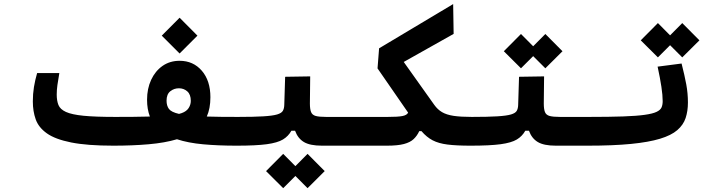

<svg xmlns="http://www.w3.org/2000/svg" viewBox="-20 -725 3556 962"><path d="M548.3 4.9Q417 4.9 336.7 -11.2Q256.3 -27.3 214.8 -56.9Q173.3 -86.4 158.9 -127Q144.5 -167.5 144.5 -216.8Q144.5 -254.4 150.1 -289.1Q155.8 -323.7 166 -358.9H277.3Q271 -323.2 267.6 -298.6Q264.2 -273.9 264.2 -251Q264.2 -220.2 272.9 -198.7Q281.7 -177.2 310.5 -164.1Q339.4 -150.9 398.4 -145Q457.5 -139.2 558.1 -139.2Q604.5 -139.2 648.4 -139.6Q692.4 -140.1 731 -141.1Q716.8 -177.7 716.8 -225.1Q716.8 -280.8 737.3 -325Q757.8 -369.1 794.4 -394.8Q831.1 -420.4 879.9 -420.4Q948.2 -420.4 991.2 -370.6Q1034.2 -320.8 1034.2 -237.8Q1034.2 -181.2 1016.1 -141.1Q1048.3 -140.1 1087.2 -139.6Q1126 -139.2 1172.9 -139.2Q1200.2 -139.2 1212.9 -117.4Q1225.6 -95.7 1225.6 -68.4Q1225.6 -37.6 1209.5 -16.4Q1193.4 4.9 1164.6 4.9Q1073.2 4.9 998 -2Q922.9 -8.8 866.7 -27.3Q806.2 -9.3 725.3 -2.2Q644.5 4.9 548.3 4.9ZM877 -154.3Q884.3 -156.2 890.1 -158.2Q914.6 -167 925.3 -183.8Q936 -200.7 936 -219.7Q936 -251.5 918.5 -267.1Q900.9 -282.7 876.5 -282.7Q852.1 -282.7 833.3 -267.8Q814.5 -252.9 814.5 -220.7Q814.5 -195.3 826.4 -179.2Q838.4 -163.1 877 -154.3ZM879.9 -457 790.5 -546.4 879.9 -636.2 969.2 -546.4Z M1166 4.9 1171.9 -139.2Q1252.9 -139.2 1299.8 -142.1Q1346.7 -145 1368.7 -151.6Q1390.6 -158.2 1397.2 -169.7Q1403.8 -181.2 1404.3 -198.7L1408.7 -340.3L1534.2 -342.3L1532.7 -206.5Q1532.7 -178.2 1538.6 -163.6Q1544.4 -148.9 1561.8 -144Q1579.1 -139.2 1614.3 -139.2H1757.8Q1794.4 -139.2 1794.4 -75.7Q1794.4 -34.2 1782 -14.6Q1769.5 4.9 1752 4.9H1593.3Q1533.2 4.9 1502.7 -13.4Q1472.2 -31.7 1458.5 -69.8H1439.9Q1424.8 -42.5 1397.7 -26.1Q1370.6 -9.8 1316.7 -2.4Q1262.7 4.9 1166 4.9ZM1521 217.8 1460 156.7 1398.9 217.8 1313 132.3 1398.9 45.9 1460 107.4 1521 45.9 1606.9 132.3Z M2337.9 4.9Q2267.6 4.9 2222.7 -0.7Q2177.7 -6.3 2147.7 -22Q2117.7 -37.6 2091.8 -67.9H2080.6Q2069.8 -44.4 2052.5 -28.1Q2035.2 -11.7 2003.7 -3.4Q1972.2 4.9 1918.5 4.9H1752L1757.8 -139.2H1922.4Q1973.6 -139.2 1996.1 -143.6Q2018.6 -147.9 2024.9 -160.6L1871.6 -382.3L1879.4 -482.9L2250.5 -704.6L2252.9 -555.2L2002.9 -414.6L2155.8 -199.7Q2172.4 -176.3 2194.8 -163.1Q2217.3 -149.9 2252.9 -144.5Q2288.6 -139.2 2343.8 -139.2Q2380.4 -139.2 2380.4 -75.7Q2380.4 -34.2 2367.9 -14.6Q2355.5 4.9 2337.9 4.9Z M2337.9 4.9 2343.8 -139.2Q2424.8 -139.2 2471.7 -142.1Q2518.6 -145 2540.5 -151.6Q2562.5 -158.2 2569.1 -169.7Q2575.7 -181.2 2576.2 -198.7L2580.6 -340.3L2706.1 -342.3L2704.6 -206.5Q2704.6 -178.2 2710.4 -163.6Q2716.3 -148.9 2733.6 -144Q2751 -139.2 2786.1 -139.2H2929.7Q2966.3 -139.2 2966.3 -75.7Q2966.3 -34.2 2953.9 -14.6Q2941.4 4.9 2923.8 4.9H2765.1Q2705.1 4.9 2674.6 -13.4Q2644 -31.7 2630.4 -69.8H2611.8Q2596.7 -42.5 2569.6 -26.1Q2542.5 -9.8 2488.5 -2.4Q2434.6 4.9 2337.9 4.9ZM2712.4 -382.8 2651.4 -443.8 2590.3 -382.8 2504.4 -468.3 2590.3 -554.7 2651.4 -493.2 2712.4 -554.7 2798.3 -468.3Z M2923.8 4.9Q2909.7 4.9 2902.6 -13.2Q2895.5 -31.2 2895.5 -75.7Q2895.5 -115.2 2906.5 -127.2Q2917.5 -139.2 2929.7 -139.2Q3034.2 -139.2 3102.3 -141.6Q3170.4 -144 3210.4 -149.7Q3250.5 -155.3 3269.8 -164.6Q3289.1 -173.8 3294.7 -187Q3300.3 -200.2 3300.3 -218.3Q3300.3 -247.6 3293.9 -290Q3287.6 -332.5 3274.9 -391.1L3395 -406.7Q3410.2 -347.2 3418.5 -302.2Q3426.8 -257.3 3426.8 -211.4Q3426.8 -168.5 3415.3 -133.8Q3403.8 -99.1 3373.5 -73Q3343.3 -46.9 3286.9 -29.8Q3230.5 -12.7 3141.6 -3.9Q3052.7 4.9 2923.8 4.9ZM3398.4 -437.5 3337.4 -498.5 3276.4 -437.5 3190.4 -522.9 3276.4 -609.4 3337.4 -547.9 3398.4 -609.4 3484.4 -522.9Z"/></svg>

Font: Cascadia Code NF
Style: Bold
Weight: 700
Monospace: yes
Designer: Aaron Bell
Foundry: Saja Typeworks
Version: Version 2404.023; ttfautohint (v1.8.4)